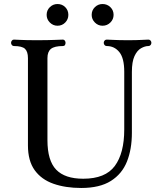

<svg xmlns="http://www.w3.org/2000/svg" viewBox="-20 -923 797 955"><path d="M384 12Q306 12 246 -9Q186 -30 152.5 -76.5Q119 -123 119 -200V-634Q119 -666 104.5 -680Q90 -694 49 -694Q43 -694 39 -699Q35 -704 35 -710Q35 -716 39 -721Q43 -726 49 -726Q57 -726 83.5 -724.5Q110 -723 164 -723Q217 -723 251.5 -724.5Q286 -726 293 -726Q299 -726 302.5 -721Q306 -716 306 -710Q306 -704 303 -699Q300 -694 293 -694Q251 -694 233.5 -680Q216 -666 216 -634V-226Q216 -124 259.5 -79Q303 -34 394 -34Q504 -34 551 -97.5Q598 -161 598 -279V-566Q598 -634 573.5 -664Q549 -694 511 -694Q504 -694 500 -699Q496 -704 496 -710Q496 -716 500 -721Q504 -726 511 -726Q521 -726 546.5 -724.5Q572 -723 617 -723Q660 -723 684 -724.5Q708 -726 718 -726Q725 -726 729 -721Q733 -716 733 -710Q733 -704 729 -699Q725 -694 718 -694Q701 -694 681.5 -683Q662 -672 649 -644Q636 -616 636 -565V-262Q636 -181 611.5 -119.5Q587 -58 531.5 -23Q476 12 384 12ZM490 -795Q468 -795 452 -811Q436 -827 436 -849Q436 -872 452 -887.5Q468 -903 490 -903Q513 -903 529 -887.5Q545 -872 545 -849Q545 -827 529 -811Q513 -795 490 -795ZM266 -795Q244 -795 228 -811Q212 -827 212 -849Q212 -872 228 -887.5Q244 -903 266 -903Q289 -903 304.5 -887.5Q320 -872 320 -849Q320 -827 304.5 -811Q289 -795 266 -795Z"/></svg>

Font: Zen Old Mincho Medium
Style: Regular
Weight: 500
Designer: Yoshimichi Ohira
Foundry: Positype
Version: Version 1.500